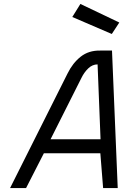

<svg xmlns="http://www.w3.org/2000/svg" viewBox="-20 -952 644 972"><path d="M322 -580Q348 -633 388.5 -665Q429 -697 487 -696H547L576 0H502L488 -176H202L112 0H31ZM236 -247H489L474 -626Q448 -626 427 -606Q406 -586 392 -557ZM584 -838 546 -780 346 -866 387 -932Z"/></svg>

Font: Panefresco 400wt
Style: Italic
Weight: 400
Foundry: Campivisivi & Chank Co
Version: Version 1.001